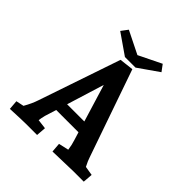

<svg xmlns="http://www.w3.org/2000/svg" viewBox="-231 -1039 1207 1207"><g transform="rotate(45 373.0 -435.5)"><path d="M42 -58 94 -69Q122 -118 136 -161L321 -705L415 -716L617 -135Q624 -112 643 -75L704 -65L699 0H609L426 5L421 -58L488 -73Q483 -111 472 -144L456 -196H258L234 -119Q228 -95 225 -73L289 -65L284 0H186Q155 0 47 5ZM434 -270 358 -519 281 -270ZM375 -801 526 -875 558 -832 422 -737H328L191 -832L224 -876Z"/></g></svg>

Font: Andada Pro ExtraBold
Style: Regular
Weight: 800
Designer: Carolina Giovagnoli
Foundry: Huerta Tipografica
Version: Version 3.005; ttfautohint (v1.8.4)